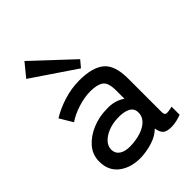

<svg xmlns="http://www.w3.org/2000/svg" viewBox="-221 -864 977 977"><g transform="rotate(-45 267.5 -375.5)"><path d="M211 8Q138 10 90.5 -25.5Q43 -61 43 -128Q43 -177 74.5 -213Q106 -249 155.5 -269.5Q205 -290 258 -290Q289 -292 315 -284.5Q341 -277 360 -263V-323Q360 -379 336.5 -396Q313 -413 264 -413Q222 -413 174.5 -398Q127 -383 94 -360L52 -430Q93 -456 149.5 -474Q206 -492 264 -492Q356 -492 401 -455.5Q446 -419 446 -323V-82Q446 -63 456 -60Q466 -57 501 -65V-7Q488 -2 468 3Q448 8 427 8Q395 8 381 -4Q367 -16 362 -47Q335 -20 294 -7Q253 6 211 8ZM212 -71Q254 -72 288.5 -83.5Q323 -95 343 -116.5Q363 -138 361 -168Q359 -196 332.5 -208Q306 -220 265 -218Q228 -217 197 -204.5Q166 -192 147.5 -172Q129 -152 129 -127Q130 -99 152 -84.5Q174 -70 212 -71ZM313 -529 78 -688 136 -759 343 -565Z"/></g></svg>

Font: Zen Kaku Gothic New Medium
Style: Regular
Weight: 500
Designer: Yoshimichi Ohira
Foundry: Positype
Version: Version 1.002